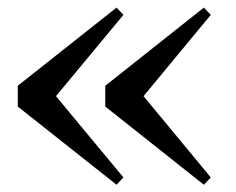

<svg xmlns="http://www.w3.org/2000/svg" viewBox="-20 -539 631 513"><path d="M291.4 -45.4 27.5 -254.3V-309.9L291.4 -518.7L309.8 -499.3L102.2 -249.2V-315L309.8 -64.9ZM524.7 -45.4 261.3 -254.3V-309.9L524.7 -518.7L543.2 -499.3L336.3 -249.2V-315L543.2 -64.9Z"/></svg>

Font: Noto Serif JP
Style: Regular
Weight: 200
Designer: Ryoko NISHIZUKA 西塚涼子 (kana & ideographs); Frank Grießhammer (Latin, Greek & Cyrillic); Wenlong ZHANG 张文龙 (bopomofo); San
Foundry: Adobe
Version: Version 2.001;hotconv 1.1.0;makeotfexe 2.6.0